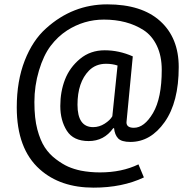

<svg xmlns="http://www.w3.org/2000/svg" viewBox="-20 -720 893 882"><path d="M408 -136Q436 -136 461 -152Q486 -168 496 -186Q500 -229 508 -302.5Q516 -376 520 -419Q496 -427 467 -427Q420 -427 389 -396Q336 -342 336 -239Q336 -136 408 -136ZM590 -461 561 -158Q561 -133 595 -133Q643 -133 683 -201Q723 -269 723 -399Q723 -463 700.5 -510Q678 -557 639 -582Q564 -630 457 -630Q366 -630 288 -580Q245 -552 212.5 -509Q180 -466 159 -396Q138 -326 138 -251Q138 -176 151.5 -125.5Q165 -75 185.5 -43.5Q206 -12 236.5 11Q267 34 293 45.5Q319 57 352 64Q394 72 439 72Q540 72 616 35L641 95Q542 142 410 142Q257 142 163 58Q57 -36 57 -227Q57 -348 93.5 -441.5Q130 -535 192 -590Q314 -700 472.5 -700Q631 -700 716 -623Q801 -546 801 -412Q801 -251 736.5 -159.5Q672 -68 579 -68Q538 -68 522.5 -84.5Q507 -101 504 -131H500Q458 -72 387.5 -72Q317 -72 287 -119.5Q257 -167 257 -233Q257 -299 278.5 -354.5Q300 -410 347.5 -449.5Q395 -489 461 -489Q527 -489 590 -461Z"/></svg>

Font: Magra
Style: Regular
Weight: 400
Designer: Viviana Monsalve
Foundry: Viviana Monsalve
Version: Version 1.001